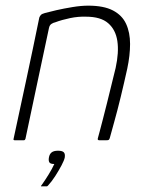

<svg xmlns="http://www.w3.org/2000/svg" viewBox="-20 -496 534 679"><path d="M32 0Q30 0 28.5 -1Q27 -2 28 -5Q51 -112 74 -219Q97 -326 119 -434Q121 -439 124.5 -443Q128 -447 139 -450Q153 -454 179.5 -460Q206 -466 236.5 -471Q267 -476 292 -476Q347 -476 379.5 -459Q412 -442 426 -411.5Q440 -381 440 -340.5Q440 -300 430 -253Q419 -203 407 -153.5Q395 -104 384 -65Q373 -26 368 -7Q366 -2 364 -1Q362 0 356 0H331Q324 0 326 -7Q328 -13 332.5 -31Q337 -49 344 -75Q351 -101 358.5 -132Q366 -163 374 -195Q382 -227 389 -256Q401 -311 395 -351Q389 -391 362.5 -414Q336 -437 284 -437Q257 -438 228 -432Q199 -426 175 -417Q169 -416 162 -411.5Q155 -407 153 -396Q132 -299 111.5 -201Q91 -103 70 -5Q69 -3 68 -1.5Q67 0 64 0ZM209 61Q207 71 197.5 89Q188 107 175.5 126.5Q163 146 150 160Q147 163 146 163Q144 163 137 163Q130 163 125 163Q125 162 125 161.5Q125 161 129 156Q139 142 152 121Q165 100 172 84Q158 84 154.5 78Q151 72 153 61Q155 49 162.5 43Q170 37 185 37Q200 37 205.5 42.5Q211 48 209 61Z"/></svg>

Font: Glory ExtraLight
Style: Italic
Weight: 250
Italic angle: -12°
Version: Version 1.011